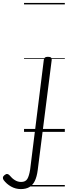

<svg xmlns="http://www.w3.org/2000/svg" viewBox="-165 -905 465 1318"><path d="M-22 393Q-58 393 -89 375.5Q-120 358 -140 331Q-146 322 -145 313.5Q-144 305 -134 297Q-123 288 -114.5 289.5Q-106 291 -99 299Q-83 319 -63 331.5Q-43 344 -20 344Q10 344 22.5 323.5Q35 303 42 258L136 -496Q138 -506 144 -510.5Q150 -515 164 -515Q179 -515 185 -510Q191 -505 190 -494L94 262Q88 309 73.5 338Q59 367 35.5 380Q12 393 -22 393ZM0 365H280V375H0ZM0 -20H280V0H0ZM0 -505H280V-500H0ZM0 -885H280V-875H0Z"/></svg>

Font: Playwrite GB S Guides
Style: Italic
Weight: 400
Italic angle: -7.01216°
Designer: Veronika Burian, José Scaglione
Foundry: TypeTogether
Version: Version 1.002